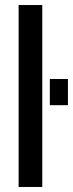

<svg xmlns="http://www.w3.org/2000/svg" viewBox="-20 -743 290 763"><path d="M54 0V-723H148V0ZM178 -325V-429H250V-325Z"/></svg>

Font: Archivo Condensed Medium
Style: Regular
Weight: 500
Width: 3
Designer: Hector Gatti
Foundry: Omnibus-Type
Version: Version 2.001